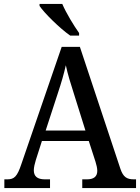

<svg xmlns="http://www.w3.org/2000/svg" viewBox="-20 -951 708 971"><path d="M335 -771H380V-784C353 -822 314 -886 295 -931H180V-921C203 -886 283 -807 335 -771ZM2 0H233V-44H207C168 -44 151 -60 151 -90C151 -104 156 -125 161 -141L192 -238H429L463 -133C468 -117 472 -100 472 -87C472 -58 454 -44 420 -44H396V0H668V-44H657C621 -44 603 -56 589 -97L384 -714H292L88 -121C67 -58 52 -44 17 -44H2ZM211 -291 273 -481C291 -535 303 -577 313 -621C322 -577 337 -529 355 -473L412 -291Z"/></svg>

Font: Noto Serif Myanmar SemiCondensed Medium
Style: Regular
Weight: 500
Width: 4
Designer: Ben Mitchell and the Monotype Design Team
Foundry: Monotype Imaging Inc.
Version: Version 2.106